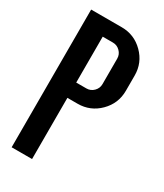

<svg xmlns="http://www.w3.org/2000/svg" viewBox="-169 -728 680 796"><g transform="rotate(30 171.0 -329.5)"><path d="M24.4 -659.2H170.9Q231.4 -659.2 274.4 -616.2Q317.4 -573.2 317.4 -512.7V-439.5Q317.4 -378.9 274.4 -335.9Q231.4 -293 170.9 -293H122.1V0H24.4ZM219.7 -537.1Q219.7 -557.1 205.3 -571.5Q190.9 -585.9 170.9 -585.9H122.1V-366.2H170.9Q190.9 -366.2 205.3 -380.6Q219.7 -395 219.7 -415Z"/></g></svg>

Font: Alegre Sans
Style: Regular
Weight: 400
Width: 3
Designer: GrandChaos9000
Version: Version 1.2.6 - August 1, 2014